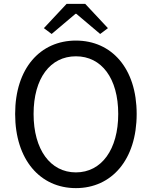

<svg xmlns="http://www.w3.org/2000/svg" viewBox="-20 -956 782 989"><path d="M206 -811 246 -781 369 -885H373L496 -781L536 -811L419 -936H323ZM371 13C555 13 684 -133 684 -369C684 -604 555 -747 371 -747C187 -747 58 -604 58 -369C58 -133 187 13 371 13ZM371 -68C239 -68 153 -186 153 -369C153 -553 239 -666 371 -666C503 -666 589 -553 589 -369C589 -186 503 -68 371 -68Z"/></svg>

Font: Spoqa Han Sans Neo Regular
Style: Regular
Weight: 400
Designer: [Spoqa Han Sans Neo] Dong-huui Kim  Younghwa Kang  Yujin Lee  [Noto Sans] Ryoko NISHIZUKA  (kana & ideographs); Paul D. 
Foundry: Spoqa (http://www.spoqa-han-sans.com)
Version: Version 1.000